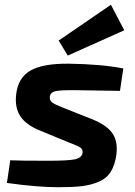

<svg xmlns="http://www.w3.org/2000/svg" viewBox="-20 -774 564 805"><path d="M501 -647 264 -541 226 -604 445 -754ZM268 -177 149 -226Q89 -250 65 -287Q41 -324 48 -380Q56 -448 107.5 -478Q159 -508 269 -507Q405 -505 497 -487L483 -393Q291 -396 288 -396Q230 -396 211 -391.5Q192 -387 189 -370Q187 -353 198.5 -344.5Q210 -336 243 -323L364 -275Q425 -251 450 -217Q475 -183 468 -126Q462 -82 444.5 -54Q427 -26 394 -12Q361 2 323 6.5Q285 11 226 11Q136 11 9 -7L23 -102Q59 -100 180 -100Q266 -100 294 -106Q322 -112 326 -132Q328 -147 318.5 -154Q309 -161 281 -172Q273 -175 268 -177Z"/></svg>

Font: Ezarion
Style: Bold Italic
Weight: 700
Italic angle: -8°
Designer: Natanael Gama
Version: Version 1.001;PS 001.001;hotconv 1.0.70;makeotf.lib2.5.58329